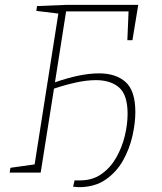

<svg xmlns="http://www.w3.org/2000/svg" viewBox="-20 -713 671 793"><path d="M306 60Q303 60 296.5 59.5Q290 59 282 58L288 32Q291 32 298 32Q305 32 312 32Q362 32 399 6Q436 -20 460 -62Q484 -104 495.5 -152Q507 -200 507 -243Q507 -321 472 -351.5Q437 -382 376 -382Q339 -382 295 -372.5Q251 -363 203 -347L148 0H20L23 -20L123 -34L221 -657L130 -668L133 -688L257 -693H551L527 -547H506L511 -666H253L207 -373Q258 -391 304 -400.5Q350 -410 389 -410Q459 -410 499 -374Q539 -338 539 -250Q539 -205 527 -151.5Q515 -98 488 -50Q461 -2 416 29Q371 60 306 60Z"/></svg>

Font: Bitter ExtraLight
Style: Italic
Weight: 200
Italic angle: -9°
Designer: Sol Matas, and Bitter project Authors
Foundry: Sol Matas
Version: Version 2.001